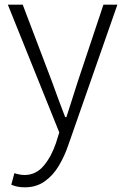

<svg xmlns="http://www.w3.org/2000/svg" viewBox="-20 -553 530 813"><path d="M85 240.2Q51.8 240.2 27.8 229L41 180.2Q49.3 183.1 61 185.5Q72.8 188 84 188Q131.8 188 164.6 149.4Q197.3 110.8 216.8 53.2L231 7.8L13.2 -533.2H76.2L200.2 -207Q212.9 -172.4 227.3 -132.6Q241.7 -92.8 255.9 -57.1H261.2Q272.9 -92.8 285.4 -132.6Q297.9 -172.4 309.1 -207L418 -533.2H477.1L269 62Q253.4 107.9 229.2 148.7Q205.1 189.5 169.4 214.8Q133.8 240.2 85 240.2Z"/></svg>

Font: Source Han Sans CN Light
Style: Regular
Weight: 300
Designer: Ryoko NISHIZUKA  (kana, bopomofo & ideographs); Paul D. Hunt (Latin, Greek & Cyrillic); Sandoll Communications , Soo-you
Foundry: Adobe
Version: Version 2.000;hotconv 1.0.107;makeotfexe 2.5.65593